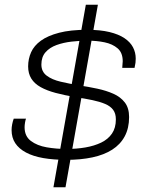

<svg xmlns="http://www.w3.org/2000/svg" viewBox="-20 -743 625 812"><path d="M206 49 343 -723H394L257 49ZM261 -67Q206 -67 163 -74.5Q120 -82 90 -98Q60 -114 44.5 -137.5Q29 -161 29 -193Q29 -205 31.5 -217.5Q34 -230 38 -241H90Q88 -237 86 -225.5Q84 -214 84 -205Q84 -167 110.5 -147Q137 -127 177.5 -120Q218 -113 261 -113Q304 -113 341.5 -119.5Q379 -126 408 -140Q437 -154 453.5 -178Q470 -202 470 -238Q470 -263 458.5 -278.5Q447 -294 424.5 -303.5Q402 -313 371 -319.5Q340 -326 301 -332Q253 -340 215.5 -350Q178 -360 152 -374.5Q126 -389 112.5 -410.5Q99 -432 99 -462Q99 -494 111.5 -522Q124 -550 153 -571Q182 -592 230 -604.5Q278 -617 348 -617Q404 -617 443 -607.5Q482 -598 506.5 -581.5Q531 -565 542.5 -543Q554 -521 554 -495Q554 -485 553 -477.5Q552 -470 549 -456H497Q497 -464 498 -470.5Q499 -477 499 -484Q499 -520 477.5 -538.5Q456 -557 422.5 -564Q389 -571 351 -571Q317 -571 282.5 -567Q248 -563 219 -552.5Q190 -542 172.5 -522Q155 -502 155 -470Q155 -440 177.5 -423Q200 -406 236.5 -397.5Q273 -389 314 -382Q354 -376 391.5 -368Q429 -360 459.5 -346.5Q490 -333 508 -309.5Q526 -286 526 -248Q526 -201 507.5 -166.5Q489 -132 454.5 -110Q420 -88 371 -77.5Q322 -67 261 -67Z"/></svg>

Font: Archivo Expanded Thin
Style: Italic
Weight: 250
Width: 7
Italic angle: -10°
Designer: Hector Gatti
Foundry: Omnibus-Type
Version: Version 2.001